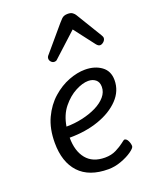

<svg xmlns="http://www.w3.org/2000/svg" viewBox="-152 -888 776 984"><g transform="rotate(-20 236.5 -396.0)"><path d="M266 14Q161 14 107 -44Q53 -102 53 -207Q53 -284 79.5 -340.5Q106 -397 148 -434Q190 -471 237 -489Q284 -507 326 -507Q379 -507 415 -481Q451 -455 451 -405Q451 -346 408 -301Q365 -256 293.5 -231Q222 -206 134 -206Q134 -133 168.5 -90.5Q203 -48 270 -48Q305 -48 331.5 -61.5Q358 -75 374.5 -88Q391 -101 393 -101Q405 -101 412.5 -85.5Q420 -70 420 -56Q420 -46 396 -29Q372 -12 336.5 1Q301 14 266 14ZM138 -265Q182 -265 225 -274.5Q268 -284 302.5 -301Q337 -318 357.5 -342Q378 -366 378 -395Q378 -421 362 -434Q346 -447 322 -447Q291 -447 252 -426.5Q213 -406 180.5 -366Q148 -326 138 -265ZM194 -598Q184 -598 176.5 -606Q169 -614 169 -624Q169 -631 173 -637L290 -775Q296 -782 307.5 -794Q319 -806 341 -806Q358 -806 367.5 -799Q377 -792 382 -783L467 -643Q473 -633 473 -628Q473 -616 463 -607Q453 -598 443 -598Q433 -598 423 -611L338 -722L208 -603Q203 -598 194 -598Z"/></g></svg>

Font: Kite One
Style: Regular
Weight: 400
Designer: Eduardo Rodriguez Tunni
Foundry: Eduardo Rodriguez Tunni
Version: Version 1.002; ttfautohint (v1.8.4.7-5d5b);gftools[0.9.23]